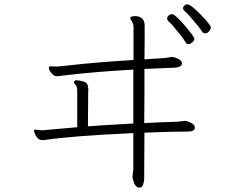

<svg xmlns="http://www.w3.org/2000/svg" viewBox="-20 -799 1040 880"><path d="M884 -684Q900 -665 905.5 -655.5Q911 -646 920.5 -646Q930 -646 938 -655.5Q946 -665 946 -674.5Q946 -684 900 -732Q854 -779 839 -779Q831 -779 825 -773.5Q819 -768 819 -761Q819 -754 831.5 -743.5Q844 -733 884 -684ZM810 -635Q825 -616 829.5 -606.5Q834 -597 843.5 -597Q853 -597 862 -605.5Q871 -614 871 -620Q871 -626 858 -643.5Q845 -661 827 -682Q809 -703 792.5 -718.5Q776 -734 767.5 -734Q759 -734 752.5 -727.5Q746 -721 746 -713.5Q746 -706 757 -697Q768 -688 810 -635ZM793 -241Q715 -239 641 -235Q642 -297 642 -362V-483L784 -489Q814 -492 814 -510Q814 -521 795 -530Q780 -537 771 -538H768L734 -533L642 -527Q643 -575 643 -603V-682Q643 -706 628 -717Q618 -725 598.5 -725Q579 -725 577 -717V-716Q577 -712 580 -708Q592 -692 592 -676V-524Q423 -514 292 -499Q247 -494 243 -494Q239 -494 235 -494L211 -495H208Q204 -494 204 -486Q204 -478 215.5 -464.5Q227 -451 236.5 -450Q246 -449 254 -450.5Q262 -452 272 -453Q410 -470 591 -480V-233Q431 -224 383 -220L384 -334V-372L385 -388Q384 -402 381 -411Q378 -420 362 -426Q342 -431 330 -431Q321 -431 319 -423V-422Q319 -418 326.5 -409.5Q334 -401 334 -382V-216L176 -202H168L142 -205H140Q136 -204 136 -200.5Q136 -197 139.5 -186.5Q143 -176 152 -166.5Q161 -157 172 -157Q183 -157 190 -158Q309 -176 591 -189V-25L587 14Q588 17 591 28Q599 61 620 61L625 60Q632 58 636.5 45Q641 32 641 18V-15L642 -191Q767 -196 842 -196Q873 -196 873 -214L872 -220Q870 -228 855 -236Q840 -244 830 -245H827Z"/></svg>

Font: LXGW WenKai TC Light
Style: Regular
Weight: 300
Designer: LXGW / Fontworks Inc.
Foundry: LXGW / Fontworks Inc.
Version: Version 1.330